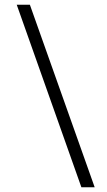

<svg xmlns="http://www.w3.org/2000/svg" viewBox="-20 -731 453 812"><path d="M50.8 -710.9H106.4L380.4 61H324.2Z"/></svg>

Font: Ufes Sans Light
Style: Regular
Weight: 200
Designer: Ricardo Esteves & Thais Bronze
Foundry: ProDesignUfes - Ricardo Esteves, Thais Bronze (This is a derivative work, based on Roboto family, by Christian Robertson
Version: Version 2.0